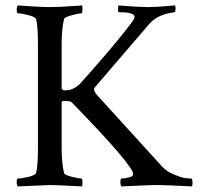

<svg xmlns="http://www.w3.org/2000/svg" viewBox="-20 -666 717 689"><path d="M161.1 -640.6Q180.7 -640.6 199.2 -641.6Q217.8 -642.6 239.3 -644Q260.7 -645.5 274.4 -646.5Q276.4 -642.6 275.9 -630.4Q275.4 -618.2 272.5 -618.2Q262.7 -618.2 237.3 -611.3Q211.9 -604.5 210 -597.7Q201.2 -563.5 201.2 -506.8V-347.7L208 -341.8H214.8Q246.1 -341.8 271.5 -370.1Q385.7 -498 439.5 -568.4Q462.9 -596.7 462.9 -605.5Q462.9 -622.1 407.2 -622.1Q403.3 -622.1 403.3 -630.9Q403.3 -639.6 405.3 -646.5Q418 -645.5 438.5 -644Q459 -642.6 476.6 -641.6Q494.1 -640.6 509.8 -640.6Q534.2 -640.6 565.4 -643.1Q596.7 -645.5 608.4 -646.5Q610.4 -642.6 609.9 -632.3Q609.4 -622.1 606.4 -622.1Q546.9 -615.2 516.6 -581.1L320.3 -352.5Q312.5 -343.8 327.1 -326.2L562.5 -67.4Q578.1 -50.8 603.5 -40Q628.9 -29.3 643.1 -27.3Q657.2 -25.4 666 -25.4Q670.9 -25.4 670.9 -7.8Q670.9 -1 668.9 2.9Q571.3 -2 547.9 -2Q523.4 -2 503.9 -1Q484.4 0 460 1Q435.5 2 416 2.9Q412.1 -1 412.1 -13.2Q412.1 -25.4 416 -25.4Q427.7 -25.4 442.9 -29.3Q458 -33.2 458 -41Q458 -72.3 236.3 -299.8Q232.4 -303.7 208 -303.7Q201.2 -303.7 201.2 -295.9V-135.7Q201.2 -79.1 210 -44.9Q211.9 -38.1 237.3 -31.7Q262.7 -25.4 272.5 -25.4Q275.4 -25.4 275.9 -13.7Q276.4 -2 274.4 2.9Q176.8 -2 161.1 -2Q156.2 -2 43.9 2.9Q40 -1 40 -11.7Q40 -25.4 43.9 -25.4Q56.6 -25.4 81.5 -31.2Q106.4 -37.1 109.4 -44.9Q116.2 -71.3 116.2 -131.8V-510.7Q116.2 -571.3 109.4 -597.7Q106.4 -605.5 81.5 -611.8Q56.6 -618.2 43.9 -618.2Q40 -618.2 40 -630.9Q40 -642.6 43.9 -646.5Q56.6 -645.5 95.7 -643.1Q134.8 -640.6 161.1 -640.6Z"/></svg>

Font: Crimson Text
Style: Roman
Weight: 400
Version: Version 0.13